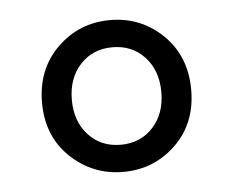

<svg xmlns="http://www.w3.org/2000/svg" viewBox="-33 -802 437 359"><g transform="rotate(-5 185.0 -622.5)"><path d="M325 -622Q325 -559 284 -519.5Q243 -480 185.5 -480Q128 -480 86.5 -519.5Q45 -559 45 -622Q45 -685 86 -725Q127 -765 185 -765Q243 -765 284 -725Q325 -685 325 -622ZM124.5 -556.5Q148 -531 185 -531Q222 -531 245.5 -556.5Q269 -582 269 -622.5Q269 -663 245.5 -688.5Q222 -714 185 -714Q148 -714 124.5 -688.5Q101 -663 101 -622.5Q101 -582 124.5 -556.5Z"/></g></svg>

Font: Swei Toothpaste CJK TC
Style: Regular
Weight: 400
Version: Version 1.0